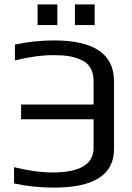

<svg xmlns="http://www.w3.org/2000/svg" viewBox="-20 -844 603 874"><path d="M151 -730V-824H241V-730ZM321 -730V-824H411V-730ZM220 -59Q406 -59 406 -171V-301H76V-368H406V-475Q406 -511 391 -536Q376 -561 348 -572Q321 -584 292.5 -588.5Q264 -593 224 -593Q144 -593 48 -569V-641Q133 -660 226 -660Q499 -660 499 -474V-166Q499 10 226 10Q129 10 44 -9V-83Q140 -59 220 -59Z"/></svg>

Font: Play
Style: Regular
Weight: 400
Designer: Jonas Hecksher (Cyrillic expansion: Cyreal)
Foundry: Jonas Hecksher, Playtype, e-types AS
Version: Version 2.101; ttfautohint (v1.5.65-e2d9)